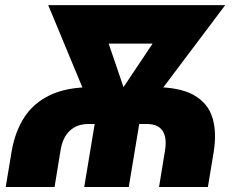

<svg xmlns="http://www.w3.org/2000/svg" viewBox="-20 -748 943 768"><path d="M2.9 0 25.9 -138.7Q39.1 -219.2 76.4 -277.6Q113.8 -335.9 180.4 -367.7Q247.1 -399.4 348.6 -399.4H597.7Q698.7 -399.4 755.1 -367.7Q811.5 -335.9 829.6 -277.6Q847.7 -219.2 834.5 -138.7L811.5 0H616.2L640.1 -146.5Q648.4 -198.2 630.1 -225.1Q611.8 -252 566.9 -252H333.5Q288.1 -252 259.3 -225.1Q230.5 -198.2 222.2 -146.5L198.2 0ZM316.9 0 367.7 -306.2H545.9L495.1 0ZM371.1 -250 172.9 -727.5H362.3L489.3 -354.5L463.9 -250ZM428.7 -250 445.8 -357.4 693.4 -727.5H880.9L521.5 -250ZM284.7 -573.7 310.1 -727.5H748L722.7 -573.7Z"/></svg>

Font: Inter 20pt Black
Style: Italic
Weight: 900
Italic angle: -9.3988°
Version: Version 4.001;git-66647c0bb